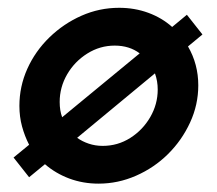

<svg xmlns="http://www.w3.org/2000/svg" viewBox="-20 -448 543 480"><path d="M52.8 -4.9 13.9 -54.2 52.8 -86.1Q41.7 -107.6 35.1 -131.9Q28.5 -156.2 28.5 -183.3Q28.5 -231.9 48.3 -276Q68.1 -320.1 103.5 -354.5Q138.9 -388.9 183.7 -408.7Q228.5 -428.5 277.8 -428.5Q316.7 -428.5 350.7 -416Q384.7 -403.5 410.4 -380.6L447.2 -411.1L486.1 -361.8L450 -331.9Q475.7 -287.5 475.7 -234.7Q475.7 -186.1 455.2 -141.7Q434.7 -97.2 400 -62.8Q365.3 -28.5 320.1 -8.7Q275 11.1 226.4 11.1Q187.5 11.1 153.1 -1.7Q118.8 -14.6 92.4 -37.5ZM135.4 -154.9 329.2 -314.6Q303.5 -334 266.7 -334Q229.9 -334 198.3 -314.2Q166.7 -294.4 147.9 -262.2Q129.2 -229.9 129.2 -193.1Q129.2 -171.5 135.4 -154.9ZM236.8 -83.3Q274.3 -83.3 305.6 -103.1Q336.8 -122.9 355.6 -155.2Q374.3 -187.5 374.3 -224.3Q374.3 -234.7 372.6 -244.8Q370.8 -254.9 367.4 -264.6L172.9 -103.5Q185.4 -94.4 201.7 -88.9Q218.1 -83.3 236.8 -83.3Z"/></svg>

Font: Afacad SemiBold
Style: Italic
Weight: 600
Italic angle: -14°
Designer: Kristian Moeller
Foundry: Dicotype
Version: Version 1.000